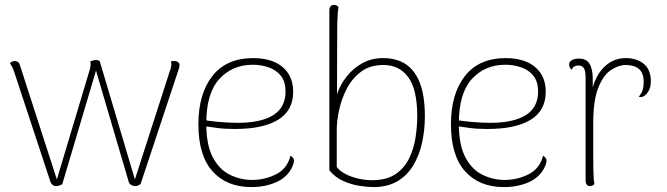

<svg xmlns="http://www.w3.org/2000/svg" viewBox="-20 -748 2709 780"><path d="M209 8Q200 8 194 3.5Q188 -1 185 -9L36 -461Q34 -467 29 -477Q24 -487 20 -491Q25 -496 30 -498Q35 -500 40 -500Q47 -500 52.5 -496.5Q58 -493 60 -486L211 -19L344 -463Q345 -466 346.5 -473Q348 -480 348 -484Q348 -487 348 -491Q348 -495 346 -498Q350 -500 356.5 -502Q363 -504 370 -504Q375 -504 378 -503Q381 -502 385 -500L528 -19L671 -463Q673 -467 674.5 -473.5Q676 -480 676 -484Q676 -487 676 -491Q676 -495 674 -498Q678 -500 681 -500Q684 -500 688 -500Q698 -500 704 -495Q710 -490 709 -482Q709 -477 707 -470Q705 -463 703 -458L551 0Q545 4 540 6Q535 8 530 8Q521 8 513 3.5Q505 -1 503 -9L370 -461L233 0Q227 4 220.5 6Q214 8 209 8Z M1001 12Q901 12 843.5 -52Q786 -116 786 -243Q786 -367 843 -439.5Q900 -512 1009 -512Q1059 -512 1095 -496Q1131 -480 1151 -449.5Q1171 -419 1171 -375Q1171 -299 1110 -261.5Q1049 -224 934 -224Q891 -224 859.5 -228.5Q828 -233 800 -237V-262Q829 -256 871.5 -252.5Q914 -249 946 -249Q993 -249 1029.5 -257Q1066 -265 1090.5 -280.5Q1115 -296 1127.5 -320Q1140 -344 1140 -375Q1140 -418 1120 -441.5Q1100 -465 1069.5 -475Q1039 -485 1007 -485Q924 -485 871 -427Q818 -369 818 -247Q818 -159 844.5 -109Q871 -59 914 -38Q957 -17 1004 -17Q1056 -17 1101.5 -40Q1147 -63 1160 -115Q1169 -111 1173 -102Q1177 -93 1168 -72Q1149 -29 1103.5 -8.5Q1058 12 1001 12Z M1497 12Q1474 12 1441 7Q1408 2 1375 -12.5Q1342 -27 1318 -56V-706Q1318 -717 1323 -722.5Q1328 -728 1337 -728Q1344 -728 1348 -725.5Q1352 -723 1355 -720Q1354 -715 1352.5 -698Q1351 -681 1350.5 -663Q1350 -645 1350 -635L1349 -365Q1362 -404 1388.5 -437.5Q1415 -471 1452.5 -491.5Q1490 -512 1536 -512Q1592 -512 1629.5 -486.5Q1667 -461 1686.5 -409Q1706 -357 1706 -275Q1706 -219 1694.5 -167.5Q1683 -116 1658.5 -75.5Q1634 -35 1594 -11.5Q1554 12 1497 12ZM1500 -16Q1556 -18 1590.5 -43Q1625 -68 1643.5 -107.5Q1662 -147 1668.5 -191.5Q1675 -236 1675 -276Q1675 -385 1638.5 -434.5Q1602 -484 1538 -484Q1483 -484 1446.5 -456.5Q1410 -429 1388.5 -387Q1367 -345 1357.5 -300Q1348 -255 1348 -220V-70Q1358 -55 1382 -42Q1406 -29 1437.5 -22Q1469 -15 1500 -16Z M2027 12Q1927 12 1869.5 -52Q1812 -116 1812 -243Q1812 -367 1869 -439.5Q1926 -512 2035 -512Q2085 -512 2121 -496Q2157 -480 2177 -449.5Q2197 -419 2197 -375Q2197 -299 2136 -261.5Q2075 -224 1960 -224Q1917 -224 1885.5 -228.5Q1854 -233 1826 -237V-262Q1855 -256 1897.5 -252.5Q1940 -249 1972 -249Q2019 -249 2055.5 -257Q2092 -265 2116.5 -280.5Q2141 -296 2153.5 -320Q2166 -344 2166 -375Q2166 -418 2146 -441.5Q2126 -465 2095.5 -475Q2065 -485 2033 -485Q1950 -485 1897 -427Q1844 -369 1844 -247Q1844 -159 1870.5 -109Q1897 -59 1940 -38Q1983 -17 2030 -17Q2082 -17 2127.5 -40Q2173 -63 2186 -115Q2195 -111 2199 -102Q2203 -93 2194 -72Q2175 -29 2129.5 -8.5Q2084 12 2027 12Z M2376 8Q2368 8 2363.5 2Q2359 -4 2359 -14V-432Q2359 -460 2352 -471Q2345 -482 2329 -482Q2323 -482 2315 -479Q2307 -476 2302 -464Q2292 -475 2292 -486Q2292 -497 2303 -503.5Q2314 -510 2332 -510Q2362 -510 2375 -489Q2388 -468 2388 -427V-327L2376 -319Q2382 -412 2422 -462Q2462 -512 2522 -512Q2567 -512 2595.5 -488.5Q2624 -465 2624 -418Q2624 -390 2611.5 -373Q2599 -356 2587 -354Q2580 -353 2575 -355Q2589 -372 2592 -386.5Q2595 -401 2595 -414Q2595 -452 2575.5 -468Q2556 -484 2522 -484Q2493 -484 2462 -463.5Q2431 -443 2410.5 -391.5Q2390 -340 2390 -247Q2390 -177 2390 -132.5Q2390 -88 2390.5 -62Q2391 -36 2392 -22.5Q2393 -9 2395 0Q2392 3 2387.5 5.5Q2383 8 2376 8Z"/></svg>

Font: Arima Thin Thin
Style: Regular
Weight: 250
Version: Version 1.100